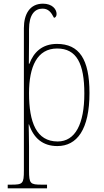

<svg xmlns="http://www.w3.org/2000/svg" viewBox="-20 -785 566 1045"><path d="M22 240H236V220H207C145 220 138 215 138 143V13C138 -50 136 -88 136 -108H138C163 -33 213 10 292 10C399 10 467 -80 467 -279C467 -463 411 -546 290 -546C209 -546 163 -500 140 -438H137C137 -478 138 -518 138 -558V-626C138 -705 169 -738 211 -738C243 -738 258 -719 274 -688C282 -689 288 -697 288 -709C288 -735 264 -765 214 -765C142 -765 110 -708 110 -632V143C110 215 104 220 41 220H22ZM294 -15C178 -15 138 -119 138 -278C138 -422 182 -521 291 -521C397 -521 439 -439 439 -276C439 -111 390 -15 294 -15Z"/></svg>

Font: Noto Serif SemiCondensed Thin
Style: Regular
Weight: 100
Width: 4
Designer: Monotype Design Team
Foundry: Monotype Imaging Inc.
Version: Version 2.015